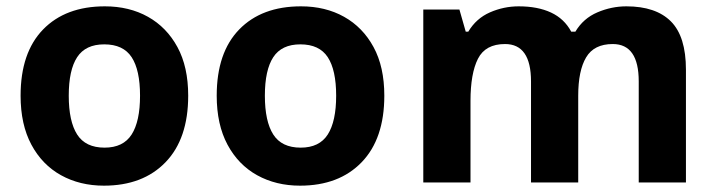

<svg xmlns="http://www.w3.org/2000/svg" viewBox="-20 -576 2260 606"><path d="M574 -274Q574 -138 502.5 -64Q431 10 308 10Q232 10 172.5 -23Q113 -56 79 -119.5Q45 -183 45 -274Q45 -410 116 -483Q187 -556 311 -556Q388 -556 447 -523Q506 -490 540 -427.5Q574 -365 574 -274ZM197 -274Q197 -193 223.5 -151.5Q250 -110 310 -110Q369 -110 395.5 -151.5Q422 -193 422 -274Q422 -355 395.5 -395.5Q369 -436 309 -436Q250 -436 223.5 -395.5Q197 -355 197 -274Z M1193 -274Q1193 -138 1121.5 -64Q1050 10 927 10Q851 10 791.5 -23Q732 -56 698 -119.5Q664 -183 664 -274Q664 -410 735 -483Q806 -556 930 -556Q1007 -556 1066 -523Q1125 -490 1159 -427.5Q1193 -365 1193 -274ZM816 -274Q816 -193 842.5 -151.5Q869 -110 929 -110Q988 -110 1014.5 -151.5Q1041 -193 1041 -274Q1041 -355 1014.5 -395.5Q988 -436 928 -436Q869 -436 842.5 -395.5Q816 -355 816 -274Z M1957 -556Q2050 -556 2097.5 -508.5Q2145 -461 2145 -356V0H1996V-319Q1996 -437 1914 -437Q1855 -437 1830 -395Q1805 -353 1805 -274V0H1656V-319Q1656 -437 1574 -437Q1512 -437 1488.5 -390.5Q1465 -344 1465 -257V0H1316V-546H1430L1450 -476H1458Q1483 -518 1526.5 -537Q1570 -556 1617 -556Q1677 -556 1719 -536.5Q1761 -517 1783 -476H1796Q1821 -518 1865.5 -537Q1910 -556 1957 -556Z"/></svg>

Font: Noto IKEA Arabic
Style: Bold
Weight: 700
Designer: Monotype Design Team
Foundry: Monotype Imaging Inc.
Version: Version 1.200